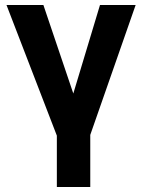

<svg xmlns="http://www.w3.org/2000/svg" viewBox="-20 -550 570 770"><path d="M208 -6 6 -530H154L274 -175L381 -530H524L342 -9V200H208Z"/></svg>

Font: Golos UI
Style: Bold
Weight: 700
Designer: A.Korolkova, Vitaly Kuzmin
Foundry: ParaType Ltd
Version: Version 2.000